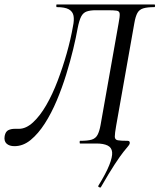

<svg xmlns="http://www.w3.org/2000/svg" viewBox="-38 -645 717 863"><path d="M415 197Q413 199 407.5 196.5Q402 194 404 190Q438 135 453 97.5Q468 60 466 39Q464 18 445.5 9Q427 0 395 0H322Q320 0 320 -6Q320 -12 322 -12Q357 -12 374.5 -17.5Q392 -23 400.5 -39Q409 -55 414 -83L495 -540Q501 -571 500 -583Q499 -595 486.5 -597Q474 -599 444 -599H393Q368 -599 352 -593.5Q336 -588 327 -571Q318 -554 311 -518Q304 -478 291 -424Q278 -370 259.5 -310Q241 -250 217 -193Q193 -136 163.5 -90Q134 -44 100 -16Q66 12 27 12Q4 12 -8.5 0.5Q-21 -11 -17 -34Q-13 -54 -0.5 -60Q12 -66 28 -66Q33 -66 38 -66Q43 -66 47 -66Q79 -66 110.5 -95Q142 -124 170 -172.5Q198 -221 221 -281.5Q244 -342 262 -405.5Q280 -469 290 -527Q296 -555 292.5 -574Q289 -593 271.5 -603Q254 -613 217 -613Q215 -613 215 -619Q215 -625 217 -625Q224 -625 257 -625Q290 -625 338.5 -625Q387 -625 440 -625Q493 -625 541 -625Q589 -625 620.5 -625Q652 -625 656 -625Q659 -625 659 -619Q659 -613 656 -613Q624 -613 606 -607.5Q588 -602 579.5 -586.5Q571 -571 566 -542L484 -79Q478 -45 478 -31Q478 -17 491.5 -14.5Q505 -12 536 -12Q542 -12 544 -8.5Q546 -5 545 0Q544 5 538 12Q532 19 517.5 37Q503 55 478 93Q453 131 415 197Z"/></svg>

Font: Cormorant Medium
Style: Italic
Weight: 500
Italic angle: -10°
Designer: Christian Thalmann (Catharsis Fonts)
Foundry: Catharsis Fonts
Version: Version 4.000